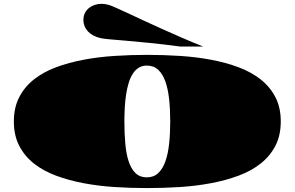

<svg xmlns="http://www.w3.org/2000/svg" viewBox="-20 -940 1516 988"><path d="M494.1 -744.6Q454.1 -754.9 431.6 -779.3Q409.2 -803.7 409.2 -837.4Q409.2 -857.9 417.2 -873.5Q425.3 -889.2 438.5 -899.4Q451.7 -909.7 468.3 -915Q484.9 -920.4 502 -920.4Q519 -920.4 539.6 -915Q549.8 -912.1 574.5 -901.1Q599.1 -890.1 635 -873.5Q670.9 -856.9 715.8 -835.9Q760.7 -814.9 811.3 -792.2Q861.8 -769.5 916.3 -745.8Q970.7 -722.2 1024.9 -700.7H905.8Q818.8 -712.4 749.5 -719.2Q680.2 -726.1 628.4 -730.5Q576.7 -734.9 543 -737.8Q509.3 -740.7 494.1 -744.6ZM51.3 -314.9Q51.3 -386.7 78.9 -439.9Q106.4 -493.2 154.5 -531.2Q202.6 -569.3 268.3 -593.8Q334 -618.2 410.2 -632.6Q486.3 -647 570.1 -652.3Q653.8 -657.7 737.8 -657.7Q821.8 -657.7 905.5 -652.3Q989.3 -647 1065.7 -632.6Q1142.1 -618.2 1207.8 -593.8Q1273.4 -569.3 1321.5 -531.2Q1369.6 -493.2 1397.2 -439.9Q1424.8 -386.7 1424.8 -314.9Q1424.8 -243.2 1397.2 -189.9Q1369.6 -136.7 1321.5 -98.6Q1273.4 -60.5 1207.8 -36.1Q1142.1 -11.7 1065.7 2.7Q989.3 17.1 905.5 22.5Q821.8 27.8 737.8 27.8Q653.8 27.8 570.1 22.5Q486.3 17.1 410.2 2.7Q334 -11.7 268.3 -36.1Q202.6 -60.5 154.5 -98.6Q106.4 -136.7 78.9 -189.9Q51.3 -243.2 51.3 -314.9ZM620.1 -314.9Q620.1 -253.4 624.8 -200.7Q629.4 -147.9 642.1 -109.6Q654.8 -71.3 677.2 -49.3Q699.7 -27.3 735.4 -27.3Q771 -27.3 794.2 -49.3Q817.4 -71.3 831.1 -109.6Q844.7 -147.9 850.3 -200.7Q856 -253.4 856 -314.9Q856 -376.5 850.3 -429.2Q844.7 -481.9 831.1 -520.5Q817.4 -559.1 794.2 -580.8Q771 -602.5 735.4 -602.5Q711.4 -602.5 693.6 -591.3Q675.8 -580.1 663.1 -560.3Q650.4 -540.5 642.1 -513.2Q633.8 -485.8 628.9 -453.9Q624 -421.9 622.1 -386.5Q620.1 -351.1 620.1 -314.9Z"/></svg>

Font: Asset
Style: Regular
Weight: 400
Designer: Riccardo De Franceschi
Foundry: Sorkin Type Co.
Version: Version 1.001